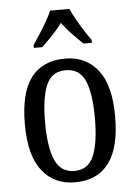

<svg xmlns="http://www.w3.org/2000/svg" viewBox="-55 -808 607 860"><g transform="rotate(-5 249.0 -378.0)"><path d="M248 10Q154 10 100 -59Q46 -128 46 -269Q46 -409 97.5 -477.5Q149 -546 251 -546Q344 -546 398 -477.5Q452 -409 452 -269Q452 -128 400 -59Q348 10 248 10ZM250 -41Q311 -41 336 -99Q361 -157 361 -269Q361 -381 336 -437.5Q311 -494 249 -494Q187 -494 162 -437.5Q137 -381 137 -269Q137 -157 162.5 -99Q188 -41 250 -41ZM116 -619Q129 -638 146 -664Q163 -690 178.5 -717Q194 -744 203 -766H290Q299 -744 314.5 -717Q330 -690 346.5 -664Q363 -638 377 -619V-606H339Q316 -628 291 -654Q266 -680 246 -707Q227 -680 202 -654Q177 -628 154 -606H116Z"/></g></svg>

Font: Noto Serif Armenian Condensed
Style: Regular
Weight: 400
Width: 3
Designer: Monotype Design Team
Foundry: Monotype Imaging Inc.
Version: Version 2.008; ttfautohint (v1.8.4.7-5d5b)